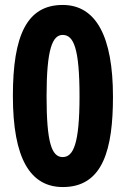

<svg xmlns="http://www.w3.org/2000/svg" viewBox="-20 -745 510 775"><path d="M234 10C397 10 436 -145 436 -355C436 -597 368 -725 233 -725C89 -725 32 -603 32 -358C32 -103 103 10 234 10ZM233 -111C188 -111 168 -171 168 -357C168 -548 192 -604 233 -604C277 -604 301 -551 301 -356C301 -164 276 -111 233 -111Z"/></svg>

Font: Noto Sans Tamil ExtraCondensed
Style: Bold
Weight: 700
Width: 2
Designer: Jelle Bosma - Monotype Design Team
Foundry: Monotype Imaging Inc.
Version: Version 2.004